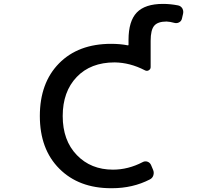

<svg xmlns="http://www.w3.org/2000/svg" viewBox="-20 -992 1040 1000"><path d="M829.1 -971.7Q867.2 -971.7 907.2 -963.9Q921.9 -960.9 929.7 -948.2Q934.6 -939.5 934.6 -929.7Q934.6 -925.8 933.6 -920.9L927.7 -895.5Q924.8 -881.8 912.6 -875.5Q900.4 -869.1 887.7 -873Q866.2 -878.9 847.7 -879.9Q801.8 -879.9 783.2 -857.9Q764.6 -835.9 764.6 -779.3V-642.6Q764.6 -631.8 754.9 -626Q745.1 -620.1 734.4 -626Q657.2 -666 577.1 -667Q452.1 -667 379.4 -590.8Q306.6 -514.6 306.6 -387.7Q306.6 -260.7 379.9 -184.6Q453.1 -108.4 568.4 -108.4Q647.5 -108.4 722.7 -147.5Q735.4 -154.3 748 -149.9Q760.7 -145.5 766.6 -132.8L777.3 -107.4Q783.2 -93.8 778.8 -79.1Q774.4 -64.5 760.7 -57.6Q671.9 -11.7 562.5 -11.7Q560.5 -11.7 558.6 -11.7Q390.6 -11.7 289.1 -113.3Q187.5 -214.8 187.5 -387.7Q187.5 -560.5 287.6 -662.1Q387.7 -763.7 558.6 -763.7Q606.4 -763.7 645.5 -755.9Q649.4 -754.9 649.4 -759.8V-784.2Q649.4 -881.8 692.4 -926.8Q735.4 -971.7 829.1 -971.7Z"/></svg>

Font: Gen Jyuu Gothic L Monospace Medium
Style: Regular
Weight: 500
Designer: [Source Han Sans]
Ryoko NISHIZUKA  (kana & ideographs); Paul D. Hunt (Latin, Greek & Cyrillic); Wenlong ZHANG  (bopomofo
Version: Version 1.002.20150607